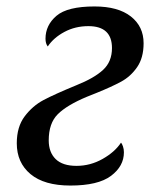

<svg xmlns="http://www.w3.org/2000/svg" viewBox="-20 -565 487 595"><path d="M32 -121Q32 -172 56.5 -204.5Q81 -237 115 -255Q149 -273 217 -301Q272 -323 299.5 -348.5Q327 -374 327 -416Q327 -484 254 -484Q213 -484 179.5 -466Q146 -448 128 -421Q121 -430 121 -445Q121 -487 155 -516Q189 -545 273 -545Q346 -545 385.5 -514Q425 -483 425 -431Q425 -386 405 -357Q385 -328 355.5 -312Q326 -296 279 -277L249 -265Q187 -239 159 -211Q131 -183 131 -130Q131 -93 152.5 -72Q174 -51 217 -51Q260 -51 298 -72.5Q336 -94 355 -123Q358 -120 361 -111.5Q364 -103 364 -93Q364 -50 324 -20Q284 10 198 10Q117 10 74.5 -25.5Q32 -61 32 -121Z"/></svg>

Font: Noto Serif Narrow
Style: Italic
Weight: 400
Width: 4
Italic angle: -12°
Designer: Monotype Design Team
Foundry: Monotype Imaging Inc.
Version: Version 1.001